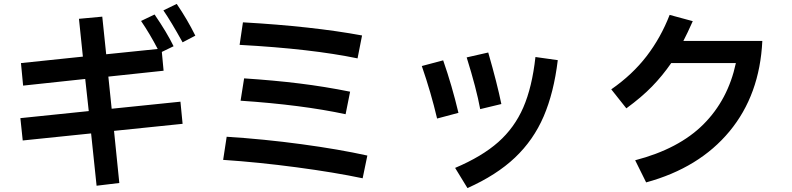

<svg xmlns="http://www.w3.org/2000/svg" viewBox="-20 -889 4040 980"><path d="M882 -869Q936 -790 977 -707L912 -673Q852 -781 814 -836ZM901 -370 912 -257 562 -221 589 45 473 59 445 -208 96 -172 84 -286 433 -322 415 -486 98 -452 87 -567 403 -600 383 -793 502 -804 522 -612 785 -639Q745 -716 700 -782L769 -815Q832 -723 866 -653L806 -624L815 -528L533 -498L550 -334Z M1220 -775Q1573 -755 1828 -708L1805 -591Q1569 -640 1203 -660ZM1226 -489Q1378 -479 1508 -463Q1638 -447 1767 -421L1744 -306Q1520 -354 1208 -375ZM1137 -191Q1327 -179 1519 -153Q1711 -127 1855 -95L1831 21Q1689 -9 1494 -35Q1299 -61 1119 -73Z M2431 -332Q2412 -436 2362 -596L2472 -621Q2518 -461 2539 -358ZM2303 -32Q2440 -90 2523 -163.5Q2606 -237 2651 -340.5Q2696 -444 2713 -598L2827 -582Q2807 -416 2755 -295Q2703 -174 2608.5 -84.5Q2514 5 2366 71ZM2211 -284Q2180 -416 2133 -552L2242 -581Q2287 -452 2320 -313Z M3871 -680Q3858 -405 3703.5 -218.5Q3549 -32 3278 42L3222 -71Q3445 -129 3570.5 -254.5Q3696 -380 3736 -567H3406Q3361 -502 3308 -447.5Q3255 -393 3177 -336L3100 -433Q3208 -508 3280.5 -602.5Q3353 -697 3398 -813L3516 -781Q3488 -718 3468 -680Z"/></svg>

Font: IBM Plex Sans JP SemiBold
Style: Regular
Weight: 600
Designer: Mike Abbink; Paul van der Laan; Pieter van Rosmalen; Wujin Sim; Yejin Wi; Jinhee Kim; Boomi Park; Yona Kim; Kichan Ma
Foundry: Sandoll Inc.
Version: Version 1.001